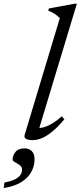

<svg xmlns="http://www.w3.org/2000/svg" viewBox="-114 -730 426 1014"><path d="M202 -634.5Q193 -643 184.5 -649.8Q176 -656.5 165.5 -662.5Q155 -668.5 140.5 -673.5L144.5 -685.5L280.5 -710.5H292L89.5 -40.5L83.5 -55Q99.5 -52.5 120.8 -59Q142 -65.5 165.5 -80Q189 -94.5 212 -115.5L226 -100Q190.5 -58 160.8 -34Q131 -10 106 0Q81 10 58.5 10Q35 10 23.2 3.2Q11.5 -3.5 16.5 -18.5ZM-47.5 112Q-47.5 92 -32.5 72.8Q-17.5 53.5 17 53.5Q38 53.5 53.2 67.5Q68.5 81.5 68.5 111.5Q68.5 147 51.2 178.2Q34 209.5 -2 232Q-38 254.5 -94.5 263L-90.5 234Q-54 227 -33.8 216.5Q-13.5 206 -5.5 193Q2.5 180 2.5 165.5Q2.5 151 -10 142Q-22.5 133 -35 126.5Q-47.5 120 -47.5 112Z"/></svg>

Font: Newsreader 20pt
Style: Italic
Weight: 400
Italic angle: -17°
Version: Version 1.003